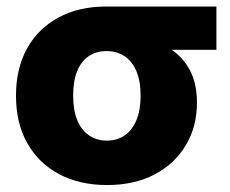

<svg xmlns="http://www.w3.org/2000/svg" viewBox="-20 -542 687 574"><path d="M299.8 11.2Q217.8 11.2 156.5 -21.5Q95.2 -54.2 61.5 -114Q27.8 -173.8 27.8 -255.9Q27.8 -337.4 61 -397.2Q94.2 -457 155 -489.7Q215.8 -522.5 297.4 -522.5H627V-393.1H397L297.4 -389.2Q267.6 -389.2 245.1 -374Q222.7 -358.9 210.7 -329.3Q198.7 -299.8 198.7 -255.9Q198.7 -212.4 211.2 -182.4Q223.6 -152.3 246.6 -137Q269.5 -121.6 299.8 -121.6Q329.6 -121.6 352.3 -137Q375 -152.3 387.7 -182.4Q400.4 -212.4 400.4 -255.9Q400.4 -299.8 387.7 -329.3Q375 -358.9 352.3 -374Q329.6 -389.2 299.8 -389.2V-441.9Q354 -441.9 402.6 -431.2Q451.2 -420.4 488.8 -396.2Q526.4 -372.1 547.6 -332.3Q568.8 -292.5 568.8 -234.4Q568.8 -163.6 535.6 -107.9Q502.4 -52.2 442.1 -20.5Q381.8 11.2 299.8 11.2Z"/></svg>

Font: Inter 28pt ExtraBold
Style: Regular
Weight: 800
Designer: Rasmus Andersson
Foundry: rsms
Version: Version 4.001;git-66647c0bb